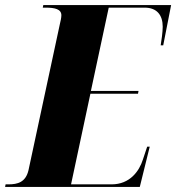

<svg xmlns="http://www.w3.org/2000/svg" viewBox="-62 -734 692 754"><path d="M-42 0H487L526 -158H516L499 -107C485 -63 449 -10 376 -10H217L293 -366H480L482 -377H295L365 -704H506C554 -704 577 -675 577 -629C577 -609 572 -573 569 -556H579L610 -714H108L106 -704H117C154 -704 179 -698 179 -674C179 -665 176 -651 173 -639L50 -66C39 -18 7 -10 -29 -10H-40Z"/></svg>

Font: Noto Serif Display Condensed Black
Style: Italic
Weight: 900
Width: 3
Italic angle: -12°
Designer: Monotype Design Team
Foundry: Monotype Imaging Inc.
Version: Version 2.009